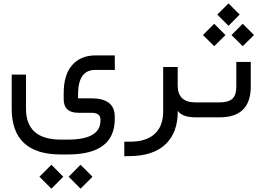

<svg xmlns="http://www.w3.org/2000/svg" viewBox="-20 -690 1545 1129"><path d="M383.8 349.1 453.6 278.8 523.9 349.1 453.6 419.4ZM211.9 349.1 282.2 278.8 352.1 349.1 282.2 419.4ZM354.5 -142.6Q354.5 -250.5 404.5 -307.4Q454.6 -364.3 542 -364.3H654.8L655.3 -278.8H539.6Q441.9 -278.8 439 -142.6V-111.8H517.1Q654.8 -111.8 654.8 -4.4V9.8Q654.8 218.3 378.4 218.3H337.4Q48.8 218.3 48.8 -51.3V-251.5H132.8V-51.3Q132.8 130.9 337.4 130.9H378.4Q570.8 130.9 570.8 18.6V12.7Q570.8 -26.9 517.1 -26.9H439.9Q354.5 -26.9 354.5 -107.4Z M1129.9 0Q1051.8 0 1025.4 -38.6V-35.6Q1025.4 89.4 953.9 157.7Q882.3 226.1 746.1 228L710.9 228.5V143.1H745.1Q839.8 143.1 889.6 97.4Q939.5 51.8 939.5 -35.2V-295.9H1024.9V-187Q1024.9 -87.9 1129.9 -87.9H1137.7Q1148.9 -87.9 1148.9 -47.4V-42Q1148.9 0 1137.7 0Z M1132.8 -87.9H1271Q1322.3 -87.9 1345.9 -108.9Q1369.6 -129.9 1369.6 -182.1V-325.7H1454.6V-181.6Q1454.6 0 1271.5 0H1132.8Q1120.6 0 1120.6 -42V-47.4Q1120.6 -87.9 1132.8 -87.9ZM1257.8 -604.5 1323.7 -669.9 1389.2 -604.5 1323.7 -538.1ZM1341.3 -483.9 1407.2 -550.3 1473.6 -483.9 1407.2 -418.5ZM1173.3 -483.9 1239.7 -550.3 1305.7 -483.9 1239.7 -418.5Z"/></svg>

Font: Shabnam FD-WOL
Style: FD-WOL
Weight: 400
Foundry: DejaVu fonts team - Redesigned by Saber Rastikerdar - Based on Vazir font
Version: Version 5.0.1